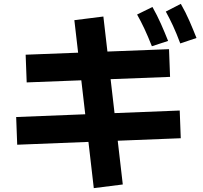

<svg xmlns="http://www.w3.org/2000/svg" viewBox="-20 -874 1040 982"><path d="M844.5 -622.5 849.8 -480.8 116.5 -452.5 111.2 -594.2ZM899.2 -308.7 904.5 -167 68 -133.8 62.7 -275.5ZM608 69.5 459.7 88.2 360.3 -770.8 508.7 -789.5ZM902 -651.8Q882.5 -704 864.5 -742.8Q846.5 -781.5 828 -814.8L904.8 -854.3Q929.3 -811.7 948.7 -767.2Q968 -722.8 985 -679.8ZM756.8 -637.5Q736.5 -688.8 718.5 -727.2Q700.5 -765.5 681.2 -799.7L759.7 -838.3Q783.3 -796.5 803.1 -752.1Q822.8 -707.7 839.8 -664.7Z"/></svg>

Font: Murecho Thin
Style: Regular
Weight: 100
Designer: Neil Summerour
Foundry: Positype
Version: Version 1.010